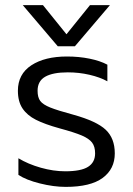

<svg xmlns="http://www.w3.org/2000/svg" viewBox="-20 -716 519 751"><path d="M69 -696H148L240 -582L332 -696H410L273 -535H206ZM52 -32V-97Q90 -74 139.5 -60Q189 -46 235 -46Q297 -46 324.5 -63.5Q352 -81 352 -116Q352 -143 340 -158.5Q328 -174 300 -186Q272 -198 213 -214Q155 -230 120.5 -247.5Q86 -265 68 -292Q50 -319 50 -361Q50 -426 102.5 -460.5Q155 -495 242 -495Q289 -495 330.5 -486.5Q372 -478 400 -463V-398Q371 -414 330 -423.5Q289 -433 245 -433Q187 -433 157 -416Q127 -399 127 -361Q127 -335 137.5 -321Q148 -307 176.5 -295.5Q205 -284 268 -267Q358 -242 393.5 -208.5Q429 -175 429 -116Q429 -55 381.5 -20Q334 15 237 15Q190 15 136 1.5Q82 -12 52 -32Z"/></svg>

Font: Prompt Light
Style: Regular
Weight: 300
Designer: Katatrad Team
Foundry: CadsonDemak
Version: Version 1.001